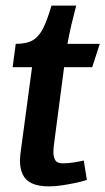

<svg xmlns="http://www.w3.org/2000/svg" viewBox="-20 -653 375 683"><path d="M251 -633Q242 -599 234 -565Q226 -531 220 -497H335L308 -414H208L172 -139Q171 -132 170.5 -125Q170 -118 170 -111Q170 -95 176.5 -83.5Q183 -72 203 -72Q222 -72 241 -75Q260 -78 278 -82L289 -13Q271 -7 247 -2Q223 3 199 6.5Q175 10 155 10Q117 10 94 -0.5Q71 -11 61 -32Q51 -53 51 -82Q51 -87 51.5 -92.5Q52 -98 52.5 -104Q53 -110 54 -116L94 -414H25L36 -497Q74 -497 96 -509.5Q118 -522 133 -551.5Q148 -581 163 -633Z"/></svg>

Font: Rosario
Style: Italic
Weight: 400
Italic angle: -8.05°
Designer: Hector Gatti
Foundry: Omnibus Type
Version: Version 1.201